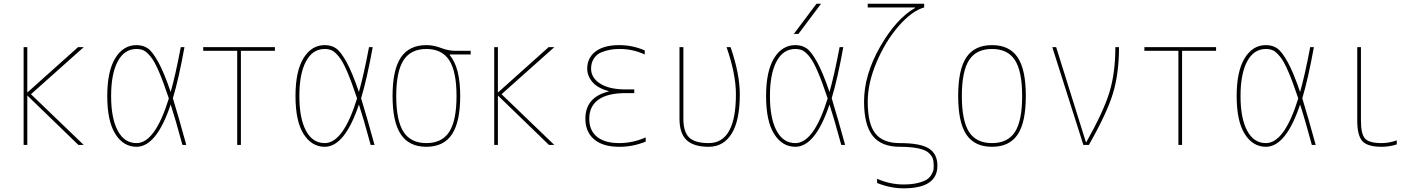

<svg xmlns="http://www.w3.org/2000/svg" viewBox="-20 -770 7540 1020"><path d="M424.8 0H396.5L125 -262.7V0H105.5V-519.5H125V-278.3L394.5 -519.5H424.8L144.5 -269.5Z M969.7 0H949.2Q911.1 -140.6 886.7 -214.8Q811.5 9.8 705.1 9.8Q635.7 9.8 592.8 -58.1Q549.8 -126 549.8 -259.8Q549.8 -391.6 592.3 -460.9Q634.8 -530.3 705.1 -530.3Q740.2 -530.3 765.1 -513.2Q790 -496.1 820.8 -440.4Q851.6 -384.8 886.7 -281.2Q912.1 -370.1 940.4 -519.5H960Q929.7 -351.6 898.4 -248Q930.7 -142.6 969.7 0ZM877 -247.1Q847.7 -335 824.2 -389.6Q800.8 -444.3 779.8 -469.7Q758.8 -495.1 742.7 -502.4Q726.6 -509.8 705.1 -509.8Q640.6 -509.8 605.5 -443.8Q570.3 -377.9 570.3 -259.8Q570.3 -141.6 605.5 -75.7Q640.6 -9.8 705.1 -9.8Q803.7 -9.8 877 -247.1Z M1259.8 -500V0H1240.2V-500H1059.6V-519.5H1440.4V-500Z M1969.7 0H1949.2Q1911.1 -140.6 1886.7 -214.8Q1811.5 9.8 1705.1 9.8Q1635.7 9.8 1592.8 -58.1Q1549.8 -126 1549.8 -259.8Q1549.8 -391.6 1592.3 -460.9Q1634.8 -530.3 1705.1 -530.3Q1740.2 -530.3 1765.1 -513.2Q1790 -496.1 1820.8 -440.4Q1851.6 -384.8 1886.7 -281.2Q1912.1 -370.1 1940.4 -519.5H1960Q1929.7 -351.6 1898.4 -248Q1930.7 -142.6 1969.7 0ZM1877 -247.1Q1847.7 -335 1824.2 -389.6Q1800.8 -444.3 1779.8 -469.7Q1758.8 -495.1 1742.7 -502.4Q1726.6 -509.8 1705.1 -509.8Q1640.6 -509.8 1605.5 -443.8Q1570.3 -377.9 1570.3 -259.8Q1570.3 -141.6 1605.5 -75.7Q1640.6 -9.8 1705.1 -9.8Q1803.7 -9.8 1877 -247.1Z M2369.1 -477.5Q2424.8 -412.1 2424.8 -259.8Q2424.8 -122.1 2380.9 -56.2Q2336.9 9.8 2245.1 9.8Q2153.3 9.8 2109.4 -56.2Q2065.4 -122.1 2065.4 -260.3Q2065.4 -398.4 2109.4 -464.4Q2153.3 -530.3 2245.1 -530.3Q2284.2 -530.3 2323.2 -515.1Q2362.3 -500 2400.4 -500H2480.5V-480.5H2369.1ZM2123.5 -69.8Q2162.1 -9.8 2245.1 -9.8Q2328.1 -9.8 2366.7 -69.8Q2405.3 -129.9 2405.3 -259.8Q2405.3 -389.6 2366.7 -449.7Q2328.1 -509.8 2245.1 -509.8Q2162.1 -509.8 2123.5 -449.7Q2085 -389.6 2085 -259.8Q2085 -129.9 2123.5 -69.8Z M2924.8 0H2896.5L2625 -262.7V0H2605.5V-519.5H2625V-278.3L2894.5 -519.5H2924.8L2644.5 -269.5Z M3213.9 -286.1Q3156.2 -300.8 3127.9 -333.5Q3099.6 -366.2 3099.6 -405.3Q3099.6 -462.9 3144 -496.6Q3188.5 -530.3 3269.5 -530.3Q3340.8 -530.3 3405.3 -502V-480.5Q3339.8 -510.7 3269.5 -509.8Q3244.1 -509.8 3222.2 -505.9Q3200.2 -502 3175.3 -492.2Q3150.4 -482.4 3135.3 -459.5Q3120.1 -436.5 3120.1 -405.3Q3120.1 -356.4 3168.5 -325.7Q3216.8 -294.9 3304.7 -294.9H3349.6V-275.4H3304.7Q3207 -275.4 3158.7 -240.2Q3110.4 -205.1 3110.4 -139.6Q3110.4 -76.2 3151.9 -43Q3193.4 -9.8 3269.5 -9.8Q3341.8 -9.8 3410.2 -40V-17.6Q3339.8 10.7 3269.5 9.8Q3182.6 9.8 3136.2 -29.8Q3089.8 -69.3 3089.8 -139.6Q3089.8 -253.9 3213.9 -284.2Z M3745.1 9.8Q3665 9.8 3627.4 -25.9Q3589.8 -61.5 3589.8 -139.6V-519.5H3610.4V-139.6Q3610.4 -69.3 3641.1 -39.6Q3671.9 -9.8 3745.1 -9.8Q3889.6 -9.8 3889.6 -269.5Q3889.6 -376 3839.8 -519.5H3861.3Q3910.2 -377 3910.2 -269.5Q3910.2 -128.9 3866.7 -59.6Q3823.2 9.8 3745.1 9.8Z M4221.7 -589.8H4197.3L4317.4 -750H4341.8ZM4469.7 0H4449.2Q4411.1 -140.6 4386.7 -214.8Q4311.5 9.8 4205.1 9.8Q4135.7 9.8 4092.8 -58.1Q4049.8 -126 4049.8 -259.8Q4049.8 -391.6 4092.3 -460.9Q4134.8 -530.3 4205.1 -530.3Q4240.2 -530.3 4265.1 -513.2Q4290 -496.1 4320.8 -440.4Q4351.6 -384.8 4386.7 -281.2Q4412.1 -370.1 4440.4 -519.5H4460Q4429.7 -351.6 4398.4 -248Q4430.7 -142.6 4469.7 0ZM4377 -247.1Q4347.7 -335 4324.2 -389.6Q4300.8 -444.3 4279.8 -469.7Q4258.8 -495.1 4242.7 -502.4Q4226.6 -509.8 4205.1 -509.8Q4140.6 -509.8 4105.5 -443.8Q4070.3 -377.9 4070.3 -259.8Q4070.3 -141.6 4105.5 -75.7Q4140.6 -9.8 4205.1 -9.8Q4303.7 -9.8 4377 -247.1Z M4840.8 -727.5V-730.5H4589.8V-750H4889.6V-730.5Q4824.2 -711.9 4754.4 -631.8Q4684.6 -551.8 4637.2 -440.4Q4589.8 -329.1 4589.8 -230.5Q4589.8 -110.4 4630.9 -60.1Q4671.9 -9.8 4759.8 -9.8Q4870.1 -9.8 4915 19Q4960 47.9 4960 110.4Q4960 230.5 4780.3 230.5Q4710 230.5 4639.6 202.1V179.7Q4708 210 4780.3 210Q4825.2 210 4857.4 201.7Q4889.6 193.4 4905.3 182.6Q4920.9 171.9 4929.7 155.3Q4938.5 138.7 4939.5 130.4Q4940.4 122.1 4940.4 110.4Q4940.4 86.9 4935.1 71.8Q4929.7 56.6 4913.1 41.5Q4896.5 26.4 4857.9 18.1Q4819.3 9.8 4759.8 9.8Q4662.1 9.8 4616.2 -48.3Q4570.3 -106.4 4570.3 -230.5Q4570.3 -372.1 4655.3 -521Q4740.2 -669.9 4840.8 -727.5Z M5386.2 -55.2Q5342.8 9.8 5250 9.8Q5157.2 9.8 5113.8 -55.2Q5070.3 -120.1 5070.3 -260.3Q5070.3 -400.4 5113.8 -465.3Q5157.2 -530.3 5250 -530.3Q5342.8 -530.3 5386.2 -465.3Q5429.7 -400.4 5429.7 -260.3Q5429.7 -120.1 5386.2 -55.2ZM5127.9 -69.3Q5166 -9.8 5250 -9.8Q5334 -9.8 5372.1 -69.3Q5410.2 -128.9 5410.2 -259.8Q5410.2 -390.6 5372.1 -450.2Q5334 -509.8 5250 -509.8Q5166 -509.8 5127.9 -450.2Q5089.8 -390.6 5089.8 -259.8Q5089.8 -128.9 5127.9 -69.3Z M5749 -14.6H5751Q5842.8 -177.7 5874 -280.3Q5905.3 -382.8 5905.3 -519.5H5924.8Q5924.8 -379.9 5892.6 -273.9Q5860.4 -168 5764.6 0H5735.4L5570.3 -519.5H5590.8Z M6259.8 -500V0H6240.2V-500H6059.6V-519.5H6440.4V-500Z M6969.7 0H6949.2Q6911.1 -140.6 6886.7 -214.8Q6811.5 9.8 6705.1 9.8Q6635.7 9.8 6592.8 -58.1Q6549.8 -126 6549.8 -259.8Q6549.8 -391.6 6592.3 -460.9Q6634.8 -530.3 6705.1 -530.3Q6740.2 -530.3 6765.1 -513.2Q6790 -496.1 6820.8 -440.4Q6851.6 -384.8 6886.7 -281.2Q6912.1 -370.1 6940.4 -519.5H6960Q6929.7 -351.6 6898.4 -248Q6930.7 -142.6 6969.7 0ZM6877 -247.1Q6847.7 -335 6824.2 -389.6Q6800.8 -444.3 6779.8 -469.7Q6758.8 -495.1 6742.7 -502.4Q6726.6 -509.8 6705.1 -509.8Q6640.6 -509.8 6605.5 -443.8Q6570.3 -377.9 6570.3 -259.8Q6570.3 -141.6 6605.5 -75.7Q6640.6 -9.8 6705.1 -9.8Q6803.7 -9.8 6877 -247.1Z M7210 -519.5V-129.9Q7210 -57.6 7231.9 -33.7Q7253.9 -9.8 7320.3 -9.8Q7360.4 -9.8 7400.4 -24.4V-2.9Q7361.3 9.8 7320.3 9.8Q7245.1 9.8 7217.8 -20Q7190.4 -49.8 7190.4 -129.9V-519.5Z"/></svg>

Font: Mgen+ 1mn thin
Style: Regular
Weight: 100
Designer: [Source Han Sans]
Ryoko NISHIZUKA  (kana & ideographs); Paul D. Hunt (Latin, Greek & Cyrillic); Wenlong ZHANG  (bopomofo
Version: Version 1.059.20150602